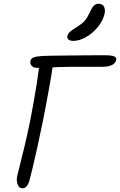

<svg xmlns="http://www.w3.org/2000/svg" viewBox="-20 -1001 643 1029"><path d="M100 8Q82 8 74.5 -12Q67 -32 72 -57Q75 -72 86 -113.5Q97 -155 111.5 -216.5Q126 -278 141 -350Q150 -398 159.5 -449.5Q169 -501 177 -552.5Q185 -604 191 -652L264 -657Q258 -611 248.5 -558.5Q239 -506 229.5 -453.5Q220 -401 210 -353Q194 -274 179.5 -208.5Q165 -143 154 -97.5Q143 -52 137 -31Q132 -14 123 -3Q114 8 100 8ZM181 -637Q166 -637 157 -642.5Q148 -648 144.5 -656.5Q141 -665 143 -674Q145 -687 159.5 -693Q174 -699 207 -701Q222 -702 258.5 -702.5Q295 -703 342.5 -703.5Q390 -704 442 -704.5Q494 -705 542 -705Q570 -705 583.5 -701.5Q597 -698 600.5 -693Q604 -688 603 -681Q599 -662 580 -652.5Q561 -643 530 -643Q491 -643 448 -643Q405 -643 369 -643Q329 -643 291.5 -641.5Q254 -640 225 -638.5Q196 -637 181 -637ZM374 -782Q355 -782 347 -789Q339 -796 341 -807Q344 -821 355 -830.5Q366 -840 390 -855Q422 -875 435.5 -891.5Q449 -908 462 -936Q474 -963 484.5 -972Q495 -981 507 -981Q530 -981 537.5 -965Q545 -949 541 -930Q533 -891 505 -857Q477 -823 441.5 -802.5Q406 -782 374 -782Z"/></svg>

Font: Shantell Sans Light
Style: Italic
Weight: 300
Italic angle: -11°
Designer: Stephen Nixon, Anya Danilova, Shantell Martin
Foundry: Arrow Type
Version: Version 1.008;[ac192a2d6]